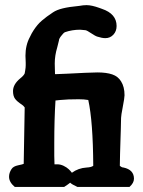

<svg xmlns="http://www.w3.org/2000/svg" viewBox="-20 -735 561 755"><path d="M205.1 -88.9Q217.8 -88.9 230 -83Q242.2 -77.1 250 -69.8Q257.8 -62.5 262.7 -55.7Q288.1 -74.2 320.3 -76.2Q338.9 -77.1 346.7 -83Q345.7 -257.8 327.1 -341.8Q310.5 -344.7 289.1 -344.7Q245.1 -344.7 216.8 -341.8L198.2 -339.8Q193.4 -265.6 193.4 -171.9Q193.4 -143.6 193.4 -122.6Q193.4 -101.6 194.3 -88.9Q194.3 -88.9 195.3 -88.9ZM284.2 0Q262.7 -9.8 255.9 -16.6Q249 -10.7 232.4 0H38.1Q15.6 -18.6 15.6 -40Q15.6 -55.7 25.4 -70.3Q32.2 -81.1 51.3 -85Q70.3 -88.9 73.2 -90.8Q74.2 -117.2 75.2 -204.1Q76.2 -291 77.1 -312.5Q76.2 -313.5 74.7 -315.4Q73.2 -317.4 71.8 -318.8Q70.3 -320.3 68.8 -321.3Q67.4 -322.3 66.4 -323.2Q46.9 -335.9 39.1 -346.7Q31.2 -357.4 31.2 -377Q31.2 -403.3 59.6 -426.8Q73.2 -437.5 77.1 -446.3Q78.1 -452.1 79.1 -458Q80.1 -463.9 80.6 -468.8Q81.1 -473.6 81.1 -478.5Q81.1 -483.4 81.1 -488.3Q81.1 -492.2 80.6 -503.4Q80.1 -514.6 80.1 -515.6Q80.1 -557.6 97.7 -589.8Q104.5 -604.5 112.3 -616.2Q120.1 -627.9 127.4 -636.7Q134.8 -645.5 145 -654.3Q155.3 -663.1 164.6 -669.9Q173.8 -676.8 188.5 -686.5Q203.1 -696.3 227.1 -702.1Q251 -708 292 -711.9Q307.6 -714.8 320.3 -714.8Q331.1 -714.8 343.8 -711.9Q356.4 -709 370.1 -704.1L380.9 -700.2Q438.5 -680.7 438.5 -632.8Q438.5 -612.3 425.8 -598.6Q413.1 -585 394.5 -585Q380.9 -585 363.3 -590.8Q355.5 -592.8 338.9 -604Q322.3 -615.2 316.4 -616.2Q299.8 -618.2 294.9 -618.2Q263.7 -618.2 235.4 -608.4Q231.4 -606.4 228.5 -603Q225.6 -599.6 222.7 -596.2Q219.7 -592.8 217.3 -589.4Q214.8 -585.9 213.4 -582.5Q211.9 -579.1 211.9 -576.2L205.1 -548.8Q195.3 -516.6 195.3 -485.4Q195.3 -479.5 195.8 -463.4Q196.3 -447.3 196.3 -443.4H199.2Q211.9 -443.4 246.1 -445.3Q280.3 -447.3 314.5 -448.7Q348.6 -450.2 363.3 -450.2Q398.4 -450.2 421.4 -442.4Q444.3 -434.6 456.1 -415Q469.7 -393.6 469.7 -360.4Q469.7 -350.6 462.9 -315.4Q456.1 -280.3 456.1 -271.5Q456.1 -252.9 455.1 -227.1Q454.1 -201.2 453.6 -179.2Q453.1 -157.2 452.1 -129.9Q451.2 -102.5 451.2 -83Q452.1 -82 453.6 -81.1Q455.1 -80.1 456.5 -79.1Q458 -78.1 460.4 -77.1Q462.9 -76.2 465.8 -76.2Q506.8 -67.4 506.8 -32.2Q506.8 -15.6 489.3 0Z"/></svg>

Font: Essays1743
Style: Bold
Weight: 700
Designer: Based on the typeface in a 1743 English translation of the essays of Montaigne.  PostScript/TrueType font designed by Jo
Version: Version 002.100